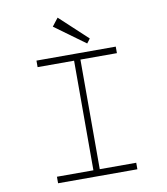

<svg xmlns="http://www.w3.org/2000/svg" viewBox="-97 -992 933 1073"><g transform="rotate(-10 370.0 -456.0)"><path d="M352 -37V-659H145V-696H595V-659H388V-37H595V0H145V-37ZM303 -912 268 -867 441 -741 460 -766Z"/></g></svg>

Font: Major Mono Display
Style: Regular
Weight: 400
Designer: Emre Parlak
Foundry: Emre Parlak
Version: Version 2.000; ttfautohint (v1.8) -l 8 -r 50 -G 200 -x 14 -D